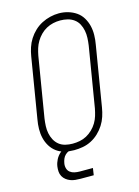

<svg xmlns="http://www.w3.org/2000/svg" viewBox="-135 -820 769 1063"><g transform="rotate(-15 250.0 -288.0)"><path d="M198 8Q171 8 145 2Q119 -4 98.5 -19Q78 -34 64.5 -56Q51 -78 45 -103.5Q39 -129 39.5 -156Q40 -183 45 -210L102 -555Q106 -580 114 -604.5Q122 -629 136 -651Q150 -673 169.5 -691.5Q189 -710 212.5 -722Q236 -734 261 -740Q286 -746 311 -746Q338 -746 363.5 -738.5Q389 -731 410 -716.5Q431 -702 444.5 -679.5Q458 -657 464 -632Q470 -607 469.5 -579.5Q469 -552 464 -525L407 -180Q403 -155 395 -130.5Q387 -106 373 -84Q359 -62 339.5 -43.5Q320 -25 296.5 -13Q273 -1 248 3.5Q223 8 198 8ZM199 -29Q220 -29 240.5 -33Q261 -37 279.5 -47Q298 -57 314 -72.5Q330 -88 341 -106.5Q352 -125 358 -145Q364 -165 368 -186L425 -531Q428 -552 429 -573.5Q430 -595 426 -615.5Q422 -636 412.5 -654Q403 -672 386.5 -684Q370 -696 349.5 -701Q329 -706 308 -706Q287 -706 267 -701.5Q247 -697 228.5 -687Q210 -677 194.5 -661.5Q179 -646 168 -627.5Q157 -609 151 -589.5Q145 -570 141 -549L84 -204Q81 -183 80 -161.5Q79 -140 83 -120Q87 -100 96.5 -82Q106 -64 121.5 -51.5Q137 -39 157.5 -34Q178 -29 199 -29ZM191 170Q176 170 161 168.5Q146 167 133 162Q120 157 109 148.5Q98 140 91 127.5Q84 115 83 100.5Q82 86 84 71Q87 51 96.5 32.5Q106 14 122 0Q138 -14 158 -19.5Q178 -25 198 -25L194 0Q182 0 169.5 4.5Q157 9 147.5 18Q138 27 133 39Q128 51 126 63Q123 78 127 92.5Q131 107 142 115.5Q153 124 167.5 127Q182 130 197 130H272L266 170Z"/></g></svg>

Font: Iosevka Slab XLtObl
Style: Regular
Weight: 200
Italic angle: -9°
Monospace: yes
Designer: Belleve Invis
Foundry: Belleve Invis
Version: Version 11.1.1; ttfautohint (v1.8.3)